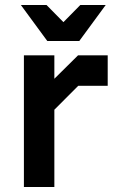

<svg xmlns="http://www.w3.org/2000/svg" viewBox="-20 -743 458 763"><path d="M168 -580 63 -723H165L232 -655L299 -723H400L295 -580ZM75 0V-523H196V-430L290 -523H408V-402H291L196 -307V0Z"/></svg>

Font: Tomorrow Medium
Style: Regular
Weight: 500
Designer: Tony de Marco, Monica Rizzolli
Foundry: Just in Type
Version: Version 2.002